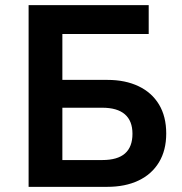

<svg xmlns="http://www.w3.org/2000/svg" viewBox="-20 -725 706 745"><path d="M91 0V-705H557V-593H222V-415H397Q466 -415 517.5 -390.5Q569 -366 597 -319.5Q625 -273 625 -207Q625 -142 597 -95.5Q569 -49 517.5 -24.5Q466 0 396 0ZM222 -104H377Q436 -104 465 -129.5Q494 -155 494 -206Q494 -256 464.5 -281.5Q435 -307 377 -307H222Z"/></svg>

Font: Nunito Sans 7pt SemiCondensed
Style: Bold
Weight: 700
Width: 4
Designer: Vernon Adams
Foundry: Vernon Adams
Version: Version 3.101;gftools[0.9.27]